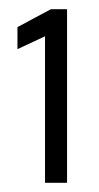

<svg xmlns="http://www.w3.org/2000/svg" viewBox="-20 -818 215 418"><path d="M78 -420V-739L18 -711V-759L91 -798H126V-420Z"/></svg>

Font: Saira Condensed
Style: Regular
Weight: 400
Width: 3
Designer: Hector Gatti with collaboration of the Omnibus-Type team
Foundry: Omnibus-Type
Version: Version 1.101